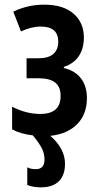

<svg xmlns="http://www.w3.org/2000/svg" viewBox="-20 -574 424 824"><path d="M171 110Q171 86 160 63.5Q149 41 121 7Q68 1 32 -19V-116Q92 -85 153 -85Q241 -85 240 -163Q241 -238 147 -238H94V-324H145Q188 -324 209 -342.5Q230 -361 230 -395Q230 -460 155 -460Q114 -460 70 -439L37 -524Q99 -554 170 -554Q251 -554 295.5 -515.5Q340 -477 340 -413Q340 -366 318.5 -333.5Q297 -301 254 -287V-282Q302 -271 327.5 -237.5Q353 -204 353 -153Q353 -84 311.5 -41.5Q270 1 196 9Q259 64 259 129Q259 178 232.5 204Q206 230 156 230Q122 230 97 220V144Q111 152 134 152Q171 152 171 110Z"/></svg>

Font: Noto Sans ExtraCondensed SemiBold
Style: Regular
Weight: 600
Width: 2
Designer: Monotype Design Team
Foundry: Monotype Imaging Inc.
Version: Version 2.013; ttfautohint (v1.8.4.7-5d5b)